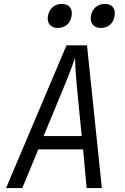

<svg xmlns="http://www.w3.org/2000/svg" viewBox="-20 -962 640 982"><path d="M496 -819C533 -819 561 -843 566 -880C573 -918 553 -942 516 -942C479 -942 451 -918 445 -880C439 -843 459 -819 496 -819ZM276 -819C313 -819 341 -843 346 -880C353 -918 333 -942 296 -942C259 -942 232 -918 225 -880C219 -843 239 -819 276 -819ZM11 0H94L176 -198H405L423 0H501L425 -730H320ZM203 -266 304 -510C338 -591 358 -649 364 -666C364 -649 366 -591 374 -510L398 -266Z"/></svg>

Font: JetBrains Mono Light
Style: Italic
Weight: 336
Italic angle: -9°
Monospace: yes
Designer: Philipp Nurullin, Konstantin Bulenkov
Foundry: JetBrains
Version: Version 2.305